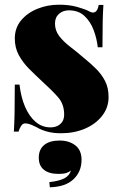

<svg xmlns="http://www.w3.org/2000/svg" viewBox="-20 -553 512 817"><path d="M231 -533Q275 -533 308.5 -523.5Q342 -514 357 -506Q392 -485 400 -532H420Q418 -503 417 -461.5Q416 -420 416 -352H396Q392 -389 378.5 -425Q365 -461 339.5 -485Q314 -509 273 -509Q248 -509 231 -494Q214 -479 214 -453Q214 -423 232 -399.5Q250 -376 278 -354.5Q306 -333 334 -309Q365 -284 389 -260Q413 -236 427.5 -207.5Q442 -179 442 -140Q442 -95 414.5 -60Q387 -25 341.5 -5.5Q296 14 240 14Q205 14 179 6.5Q153 -1 137 -11Q121 -19 109.5 -23.5Q98 -28 87 -28Q77 -28 70 -17.5Q63 -7 59 7H39Q41 -25 42 -71Q43 -117 43 -193H63Q69 -140 86.5 -99Q104 -58 131.5 -34.5Q159 -11 195 -11Q211 -11 224 -17Q237 -23 245 -35Q253 -47 253 -66Q253 -110 226.5 -140Q200 -170 160 -206Q130 -234 103.5 -260.5Q77 -287 60 -318.5Q43 -350 43 -389Q43 -434 69.5 -466Q96 -498 139 -515.5Q182 -533 231 -533ZM234 45Q274 45 300.5 65.5Q327 86 327 127Q327 177 293 209.5Q259 242 192 244L190 222Q233 217 254.5 205.5Q276 194 282 172Q275 179 262.5 183Q250 187 229 187Q189 187 167 169.5Q145 152 145 118Q145 83 168 64Q191 45 234 45Z"/></svg>

Font: Playfair Display Black
Style: Regular
Weight: 900
Designer: Claus Eggers Sørensen
Foundry: Claus Eggers Sørensen
Version: Version 1.203